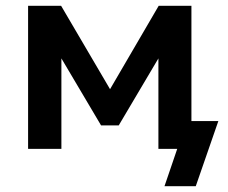

<svg xmlns="http://www.w3.org/2000/svg" viewBox="-20 -514 787 663"><path d="M548 129 592 0H527V-96H734L656 129ZM77 0V-494H191L360 -206L528 -494H641V0H527V-336H541L390 -81H329L178 -336H192V0Z"/></svg>

Font: Nunito Sans 10pt
Style: Bold
Weight: 700
Designer: Vernon Adams
Foundry: Vernon Adams
Version: Version 3.101;gftools[0.9.27]